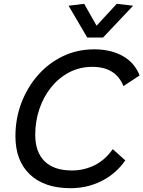

<svg xmlns="http://www.w3.org/2000/svg" viewBox="-20 -979 753 1008"><path d="M638 -137Q588 -66 513 -28.5Q438 9 350 9Q213 9 137 -63Q61 -135 61 -264Q61 -356 92 -438Q123 -520 178.5 -583.5Q234 -647 309.5 -683.5Q385 -720 475 -720Q561 -720 623.5 -685.5Q686 -651 713 -583L628 -527Q588 -628 465 -628Q398 -628 343 -599Q288 -570 248 -520Q208 -470 186.5 -406Q165 -342 165 -271Q165 -181 214 -132.5Q263 -84 358 -84Q420 -84 475.5 -111Q531 -138 572 -196ZM438 -782 340 -949 422 -959 487 -844 593 -959 679 -949 521 -782Z"/></svg>

Font: Livvic Medium
Style: Italic
Weight: 500
Italic angle: -10°
Designer: Jacques Le Bailly, Baron von Fonthausen
Version: Version 1.001; ttfautohint (v1.8.2)